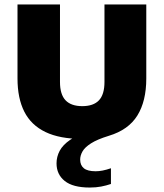

<svg xmlns="http://www.w3.org/2000/svg" viewBox="-20 -615 734 861"><path d="M448.5 -595H636V-263Q636 -161.5 596 -97Q556 -32.5 468 -6Q416 10 388.2 27.8Q360.5 45.5 350 64Q339.5 82.5 339.5 100.5Q339.5 126 356 139.5Q372.5 153 409 153Q423.5 153 440.2 149.8Q457 146.5 477.5 139.5V210Q457 217 434 221.5Q411 226 382.5 226Q307 226 270.2 196.5Q233.5 167 233.5 117.5Q233.5 88 247.5 61.5Q261.5 35 294.5 12.2Q327.5 -10.5 384 -28.5L378 8H349Q248 8 183.8 -23Q119.5 -54 89 -114.2Q58.5 -174.5 58.5 -263V-595H249V-247.5Q249 -191.5 274 -165.2Q299 -139 349 -139Q399 -139 423.8 -165.2Q448.5 -191.5 448.5 -247.5Z"/></svg>

Font: Encode Sans SC Condensed Thin ExtraBold
Style: Regular
Weight: 800
Version: Version 3.002